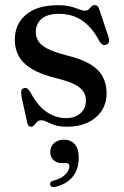

<svg xmlns="http://www.w3.org/2000/svg" viewBox="-20 -498 500 772"><path d="M245 -23Q282 -23 303.8 -42.8Q325.5 -62.5 325.5 -93.5Q325.5 -113 316.2 -128.5Q307 -144 283.2 -157Q259.5 -170 216 -181Q148 -197 109.5 -220Q71 -243 55.2 -272.8Q39.5 -302.5 39.5 -337.5Q39.5 -401 84.5 -439Q129.5 -477 213 -477Q244.5 -477 264.8 -471.5Q285 -466 298.2 -460.5Q311.5 -455 321 -455Q331 -455 336.8 -460.5Q342.5 -466 347.5 -471.8Q352.5 -477.5 361.5 -477.5Q367 -477.5 371.8 -473.5Q376.5 -469.5 379.5 -459.5L415.5 -351.5Q420 -339 418.2 -330.5Q416.5 -322 407.5 -318.5Q399 -315 392.8 -318.5Q386.5 -322 380.5 -330.5Q358.5 -373 332.5 -397.5Q306.5 -422 277.8 -432.2Q249 -442.5 218 -442.5Q171 -442.5 147.5 -422.5Q124 -402.5 124 -369Q124 -349 134 -332.8Q144 -316.5 170.5 -302.5Q197 -288.5 245.5 -276Q306 -261.5 341.5 -240.5Q377 -219.5 392.8 -190.2Q408.5 -161 408.5 -122.5Q408.5 -83 388.8 -52.8Q369 -22.5 333.2 -5.5Q297.5 11.5 249.5 11.5Q219 11.5 200 5Q181 -1.5 168.2 -8Q155.5 -14.5 145 -14.5Q135.5 -14.5 129.2 -8Q123 -1.5 117.5 5Q112 11.5 104.5 11.5Q99 11.5 95 7.5Q91 3.5 89 -6L67 -107.5Q64 -124 65.5 -132Q67 -140 75 -143Q83.5 -146.5 89.8 -142Q96 -137.5 103 -126Q132 -71 168.8 -47Q205.5 -23 245 -23ZM231.5 158Q207 158 194.5 145Q182 132 182 113.5Q182 91 197.8 77.2Q213.5 63.5 237 63.5Q263.5 63.5 280 81.2Q296.5 99 296.5 136Q296.5 181.5 272.8 211.8Q249 242 202.5 253.5Q194 255.5 188.8 253.2Q183.5 251 182 245Q180 240 183 235.2Q186 230.5 194 228.5Q216.5 223 230.8 213.2Q245 203.5 252 192Q259 180.5 259 169.5Q259 158 246.5 158Z"/></svg>

Font: Fraunces 28pt
Style: Regular
Weight: 400
Version: Version 1.000;[b76b70a41]